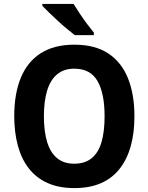

<svg xmlns="http://www.w3.org/2000/svg" viewBox="-20 -954 761 984"><path d="M669 -358Q669 -274 650.5 -206.5Q632 -139 594 -90Q556 -41 498 -15.5Q440 10 361 10Q282 10 224 -16Q166 -42 128 -90.5Q90 -139 71.5 -207.5Q53 -276 53 -359Q53 -473 86.5 -555Q120 -637 188.5 -681Q257 -725 361 -725Q467 -725 535 -680Q603 -635 636 -552.5Q669 -470 669 -358ZM205 -358Q205 -281 221.5 -226.5Q238 -172 272.5 -143.5Q307 -115 360 -115Q415 -115 449.5 -143Q484 -171 500 -225Q516 -279 516 -358Q516 -476 479.5 -539Q443 -602 361 -602Q307 -602 272.5 -573Q238 -544 221.5 -489.5Q205 -435 205 -358ZM357 -934Q370 -913 388.5 -885Q407 -857 426.5 -831Q446 -805 461 -787V-774H363Q347 -787 323.5 -806Q300 -825 276 -847.5Q252 -870 230.5 -890.5Q209 -911 197 -924V-934Z"/></svg>

Font: Noto Sans SemiCondensed
Style: Regular
Weight: 400
Width: 4
Version: Version 2.013